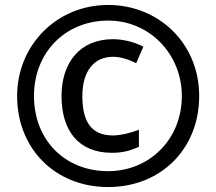

<svg xmlns="http://www.w3.org/2000/svg" viewBox="-20 -744 872 774"><path d="M416 10C629 10 783 -144 783 -357C783 -570 619 -724 416 -724C207 -724 49 -560 49 -357C49 -144 203 10 416 10ZM416 -54C241 -54 117 -180 117 -357C117 -534 245 -661 416 -661C585 -661 713 -524 713 -357C713 -180 580 -54 416 -54ZM431 -128C478 -128 508 -138 540 -152V-221C507 -208 466 -198 435 -198C347 -198 312 -255 312 -357C312 -455 357 -515 436 -515C464 -515 496 -506 529 -489L558 -556C521 -575 476 -586 435 -586C301 -586 228 -490 228 -357C228 -219 295 -128 431 -128Z"/></svg>

Font: Noto Kufi Arabic
Style: Bold
Weight: 700
Designer: Monotype Design Team, David Williams, Khaled Hosny
Foundry: Google LLC
Version: Version 2.109